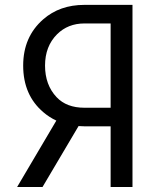

<svg xmlns="http://www.w3.org/2000/svg" viewBox="-20 -752 626 772"><path d="M424.8 -657.7H319.3Q253.4 -657.7 209.5 -614.3Q161.1 -565.9 161.1 -488.3Q161.1 -410.6 207.5 -361.3Q247.6 -318.8 319.3 -318.8H424.8ZM48.8 0 206.5 -267.1Q178.2 -280.3 154.3 -300.8Q73.2 -369.6 73.2 -488.3Q73.2 -604 153.8 -674.3Q220.2 -732.4 319.3 -732.4Q319.3 -732.4 512.7 -732.4V0H424.8V-244.1H319.3Q307.1 -244.1 295.9 -245.1L150.9 0Z"/></svg>

Font: Consola Mono
Style: Book
Weight: 400
Monospace: yes
Version: Version 2.001